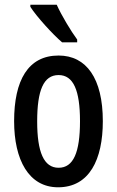

<svg xmlns="http://www.w3.org/2000/svg" viewBox="-20 -786 498 816"><path d="M221 -766H109V-757C135 -716 205 -639 244 -606H308V-618C282 -653 241 -721 221 -766ZM417 -271C417 -453 347 -550 229 -550C99 -550 40 -444 40 -271C40 -107 102 10 227 10C360 10 417 -108 417 -271ZM138 -270C138 -402 165 -467 229 -467C292 -467 320 -402 320 -271C320 -138 292 -73 229 -73C166 -73 138 -140 138 -270Z"/></svg>

Font: Noto Sans Armenian ExtraCondensed Medium
Style: Regular
Weight: 500
Width: 2
Designer: Monotype Design Team
Foundry: Monotype Imaging Inc.
Version: Version 2.008